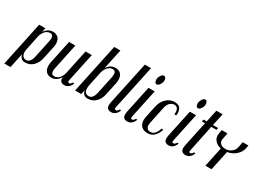

<svg xmlns="http://www.w3.org/2000/svg" viewBox="-30 -1429 3131 2313"><g transform="rotate(30 1535.0 -272.5)"><path d="M158 -59 115 145H29L159 -470H245L233 -411Q277 -480 347 -480Q396 -480 423 -451Q450 -422 450 -371Q450 -350 444 -322L407 -149Q392 -77 347 -33.5Q302 10 237.5 10Q173 10 158 -59ZM368 -399Q368 -450 326.5 -450Q285 -450 255.5 -416.5Q226 -383 216 -334L175 -137Q171 -121 171 -94Q171 -67 186.5 -44.5Q202 -22 233 -22Q292 -22 312 -115L363 -356Q368 -381 368 -399Z M805 -57Q805 -40 824 -40Q843 -40 861 -72L879 -68Q868 -36 854 -22Q822 10 784 10Q720 10 720 -53V-64Q676 10 604 10Q555 10 528.5 -19Q502 -48 502 -100Q502 -125 507 -149L575 -470H662L587 -115Q582 -90 582 -73Q582 -22 624 -22Q666 -22 695 -55Q724 -88 734 -137L804 -470H891L807 -74Q805 -62 805 -57Z M1028 -60 1016 0H930L1076 -690H1162L1103 -412Q1147 -480 1217 -480Q1266 -480 1292.5 -451Q1319 -422 1319 -370Q1319 -343 1314 -322L1277 -149Q1262 -76 1217 -33Q1172 10 1107.5 10Q1043 10 1028 -60ZM1238 -399Q1238 -450 1194 -450Q1155 -450 1125 -414.5Q1095 -379 1086 -334L1045 -137Q1041 -120 1041 -99Q1041 -22 1105 -22Q1162 -22 1182 -115L1233 -356Q1238 -383 1238 -399Z M1455 -57Q1455 -40 1474.5 -40Q1494 -40 1512 -72L1530 -69Q1513 -18 1472 2Q1455 10 1434 10Q1370 10 1370 -53Q1370 -65 1374 -89L1502 -690H1588L1457 -74Q1455 -62 1455 -57Z M1741 -554Q1728 -554 1719.5 -567.5Q1711 -581 1711 -606.5Q1711 -632 1729.5 -661Q1748 -690 1766 -690Q1784 -690 1793 -677Q1802 -664 1802 -638Q1802 -612 1783 -583Q1764 -554 1741 -554ZM1680 -57Q1680 -40 1698.5 -40Q1717 -40 1737 -72L1755 -69Q1738 -18 1697 2Q1680 10 1660 10Q1595 10 1595 -54Q1595 -67 1599 -89L1680 -470H1766L1682 -74Q1680 -64 1680 -57Z M2109 -349 2111 -369V-374Q2111 -450 2051 -450Q2020 -450 1993.5 -424.5Q1967 -399 1957 -352L1908 -118Q1904 -96 1904 -75.5Q1904 -55 1919 -37.5Q1934 -20 1961 -20Q2003 -20 2028 -53.5Q2053 -87 2061 -122H2086Q2077 -78 2040 -34Q2003 10 1943 10Q1883 10 1853 -21.5Q1823 -53 1823 -108Q1823 -132 1829 -157L1862 -313Q1878 -388 1927.5 -434Q1977 -480 2037 -480Q2097 -480 2117.5 -450Q2138 -420 2138 -380L2135 -349Z M2316 -554Q2303 -554 2294.5 -567.5Q2286 -581 2286 -606.5Q2286 -632 2304.5 -661Q2323 -690 2341 -690Q2359 -690 2368 -677Q2377 -664 2377 -638Q2377 -612 2358 -583Q2339 -554 2316 -554ZM2255 -57Q2255 -40 2273.5 -40Q2292 -40 2312 -72L2330 -69Q2313 -18 2272 2Q2255 10 2235 10Q2170 10 2170 -54Q2170 -67 2174 -89L2255 -470H2341L2257 -74Q2255 -64 2255 -57Z M2546 -72 2564 -69Q2547 -18 2507 2Q2489 10 2469 10Q2404 10 2404 -54Q2404 -67 2408 -89L2483 -441H2439L2445 -470H2489L2526 -640H2613L2576 -470H2648L2642 -441H2570Q2490 -63 2490 -56Q2490 -40 2508 -40Q2526 -40 2546 -72Z M2687 -394Q2687 -409 2699 -470H2778Q2759 -378 2759 -369Q2759 -336 2782.5 -315.5Q2806 -295 2850 -295Q2894 -295 2930 -322Q2966 -349 2974 -388L2991 -470H3070L3061 -424Q3049 -368 3000.5 -326Q2952 -284 2886 -273L2828 0H2742L2800 -273Q2748 -283 2717.5 -315.5Q2687 -348 2687 -394Z"/></g></svg>

Font: Trochut
Style: Italic
Weight: 400
Italic angle: -12°
Designer: Andreu Balius
Foundry: Andreu Balius
Version: Version 1.001